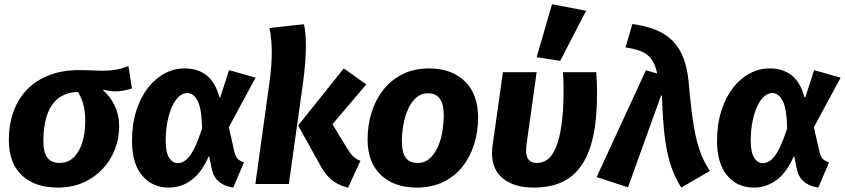

<svg xmlns="http://www.w3.org/2000/svg" viewBox="-20 -874 4013 912"><path d="M470 -445Q506 -413 526 -370Q546 -327 546 -274Q546 -215 525 -162.5Q504 -110 466 -70Q428 -30 374.5 -6.5Q321 17 255 17Q145 17 83.5 -41.5Q22 -100 22 -209Q22 -284 44.5 -345Q67 -406 109.5 -449.5Q152 -493 214 -517Q276 -541 355 -541Q377 -541 393 -540.5Q409 -540 421.5 -539.5Q434 -539 444.5 -538.5Q455 -538 468 -538Q500 -538 528 -542.5Q556 -547 590 -560L607 -454Q588 -448 568.5 -444Q549 -440 526 -440Q515 -440 498.5 -442.5Q482 -445 471 -448ZM385 -302Q385 -383 350 -437Q305 -436 273.5 -418Q242 -400 222.5 -368.5Q203 -337 194.5 -294Q186 -251 186 -202Q186 -149 205.5 -124.5Q225 -100 263 -100Q320 -100 352.5 -155.5Q385 -211 385 -302Z M1088 17Q1000 4 985 -75L974 -130L971 -131Q939 -56 890.5 -19.5Q842 17 781 17Q703 17 655 -40.5Q607 -98 607 -204Q607 -284 627.5 -348Q648 -412 682.5 -456.5Q717 -501 762 -525Q807 -549 856 -549Q987 -549 1022 -412Q1023 -412 1024 -411.5Q1025 -411 1026 -411L1068 -541L1194 -505L1067 -270L1092 -159Q1098 -133 1107.5 -121.5Q1117 -110 1139 -103ZM823 -99Q838 -99 852 -106.5Q866 -114 880.5 -132.5Q895 -151 909.5 -183Q924 -215 940 -264Q938 -357 919 -394.5Q900 -432 869 -432Q850 -432 831.5 -416.5Q813 -401 799 -371.5Q785 -342 776 -300Q767 -258 767 -205Q767 -150 783.5 -124.5Q800 -99 823 -99Z M1396 -278 1613 -549 1720 -473 1559 -284 1626 -174Q1644 -144 1657 -131.5Q1670 -119 1692 -110L1633 18Q1581 4 1549.5 -24.5Q1518 -53 1494 -102ZM1352 0H1193L1261 -490Q1266 -528 1268.5 -561.5Q1271 -595 1271 -624Q1271 -658 1268 -686.5Q1265 -715 1260 -741L1424 -759Q1433 -717 1433 -655Q1433 -620 1429.5 -574.5Q1426 -529 1418 -471Z M2019 -549Q2074 -549 2117 -532.5Q2160 -516 2190 -486Q2220 -456 2235.5 -413Q2251 -370 2251 -317Q2251 -249 2232 -188.5Q2213 -128 2176.5 -82Q2140 -36 2085.5 -9.5Q2031 17 1960 17Q1852 17 1789 -43Q1726 -103 1726 -212Q1726 -278 1744.5 -338.5Q1763 -399 1799.5 -446Q1836 -493 1891 -521Q1946 -549 2019 -549ZM2013 -431Q1981 -431 1957.5 -410.5Q1934 -390 1919 -357Q1904 -324 1896.5 -283.5Q1889 -243 1889 -203Q1889 -149 1907.5 -124.5Q1926 -100 1964 -100Q1999 -100 2023 -123Q2047 -146 2061.5 -180Q2076 -214 2082 -254Q2088 -294 2088 -327Q2088 -431 2013 -431Z M2529 -602 2602 -854 2764 -823 2641 -585ZM2812 -531Q2814 -508 2815 -482.5Q2816 -457 2816 -431Q2816 -309 2797 -224Q2778 -139 2740 -85.5Q2702 -32 2646 -7.5Q2590 17 2515 17Q2424 17 2370.5 -25Q2317 -67 2317 -148Q2317 -165 2320 -185L2369 -531H2529L2482 -195Q2479 -175 2479 -161Q2479 -128 2492 -114Q2505 -100 2531 -100Q2559 -100 2582 -117.5Q2605 -135 2621.5 -175.5Q2638 -216 2647.5 -283Q2657 -350 2657 -448Q2657 -489 2654 -531Z M2814 -33 3048 -540 3102 -525Q3095 -555 3084.5 -576Q3074 -597 3057 -611.5Q3040 -626 3014 -634.5Q2988 -643 2951 -649L2984 -760Q3048 -751 3096 -731.5Q3144 -712 3176 -679Q3208 -646 3226.5 -598Q3245 -550 3251 -484Q3259 -394 3267.5 -329Q3276 -264 3287.5 -215.5Q3299 -167 3314.5 -131Q3330 -95 3352 -62L3216 17Q3193 -19 3177 -59Q3161 -99 3150 -150Q3139 -201 3133 -266.5Q3127 -332 3124 -420H3120L2963 16Z M3867 17Q3779 4 3764 -75L3753 -130L3750 -131Q3718 -56 3669.5 -19.5Q3621 17 3560 17Q3482 17 3434 -40.5Q3386 -98 3386 -204Q3386 -284 3406.5 -348Q3427 -412 3461.5 -456.5Q3496 -501 3541 -525Q3586 -549 3635 -549Q3766 -549 3801 -412Q3802 -412 3803 -411.5Q3804 -411 3805 -411L3847 -541L3973 -505L3846 -270L3871 -159Q3877 -133 3886.5 -121.5Q3896 -110 3918 -103ZM3602 -99Q3617 -99 3631 -106.5Q3645 -114 3659.5 -132.5Q3674 -151 3688.5 -183Q3703 -215 3719 -264Q3717 -357 3698 -394.5Q3679 -432 3648 -432Q3629 -432 3610.5 -416.5Q3592 -401 3578 -371.5Q3564 -342 3555 -300Q3546 -258 3546 -205Q3546 -150 3562.5 -124.5Q3579 -99 3602 -99Z"/></svg>

Font: Szlgxwxxxixliatcpuztgldltzi
Style: Regular
Weight: 700
Italic angle: -8°
Designer: Carrois Corporate & Edenspiekermann
Foundry: Carrois Corporate GbR & Edenspiekermann AG
Version: Version 2.001